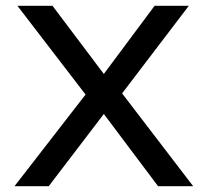

<svg xmlns="http://www.w3.org/2000/svg" viewBox="-20 -642 716 662"><path d="M401 -320 646 0H525L338 -249L148 0H30L275 -316L40 -622H161L338 -387L513 -622H631Z"/></svg>

Font: Sarpanch Medium
Style: Regular
Weight: 500
Designer: Manushi Parikh (Devanagari and Latin), Jyotish Sonowal (Devanagari)
Foundry: Indian Type Foundry
Version: Version 2.004;PS 1.0;hotconv 1.0.78;makeotf.lib2.5.61930; tt